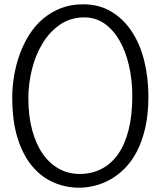

<svg xmlns="http://www.w3.org/2000/svg" viewBox="-20 -858 749 894"><path d="M112 -400Q112 -319 129.5 -253.5Q147 -188 178.5 -142.5Q210 -97 254 -72.5Q298 -48 351 -48Q406 -48 451.5 -71Q497 -94 529 -139Q561 -184 578.5 -252Q596 -320 596 -410Q596 -486 580.5 -553Q565 -620 536 -670Q507 -720 466 -748.5Q425 -777 373 -777Q308 -777 259 -743Q210 -709 177.5 -655Q145 -601 128.5 -534Q112 -467 112 -400ZM37 -404Q37 -455 46 -507Q55 -559 72.5 -607Q90 -655 117 -697.5Q144 -740 181 -771Q218 -802 264 -820Q310 -838 367 -838Q442 -838 499 -803.5Q556 -769 594.5 -710Q633 -651 652 -573Q671 -495 671 -408Q671 -327 656.5 -263.5Q642 -200 617.5 -153Q593 -106 560.5 -73.5Q528 -41 492.5 -21.5Q457 -2 420 7Q383 16 349 16Q286 16 229.5 -8.5Q173 -33 130 -84Q87 -135 62 -214.5Q37 -294 37 -404Z"/></svg>

Font: Life Savers
Style: Bold
Weight: 700
Designer: Pablo Impallari, Rodrigo Fuenzalida, Brenda Gallo
Foundry: Pablo Impallari, Rodrigo Fuenzalida, Brenda Gallo
Version: Version 3.001; ttfautohint (v0.95) -l 8 -r 50 -G 200 -x 14 -